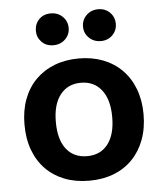

<svg xmlns="http://www.w3.org/2000/svg" viewBox="-51 -727 672 787"><g transform="rotate(-5 285.0 -333.5)"><path d="M530 -237Q530 -179 512.5 -132.5Q495 -86 463 -53Q431 -20 386 -2.5Q341 15 285 15Q229 15 184 -2.5Q139 -20 107 -52.5Q75 -85 57.5 -131.5Q40 -178 40 -237Q40 -295 57.5 -341.5Q75 -388 107.5 -420.5Q140 -453 185 -470.5Q230 -488 285 -488Q340 -488 385 -470.5Q430 -453 462.5 -420Q495 -387 512.5 -340.5Q530 -294 530 -237ZM285 -388Q231 -388 200 -348.5Q169 -309 169 -237Q169 -164 199.5 -125Q230 -86 285 -86Q340 -86 370.5 -125.5Q401 -165 401 -237Q401 -309 370 -348.5Q339 -388 285 -388ZM255 -616Q255 -589 235.5 -570Q216 -551 187 -551Q157 -551 138.5 -570Q120 -589 120 -616Q120 -644 138.5 -663Q157 -682 187 -682Q216 -682 235.5 -663Q255 -644 255 -616ZM449 -616Q449 -589 430 -570Q411 -551 382 -551Q353 -551 333.5 -570Q314 -589 314 -616Q314 -644 333.5 -663Q353 -682 382 -682Q411 -682 430 -663Q449 -644 449 -616Z"/></g></svg>

Font: Baloo Chettan 2 SemiBold
Style: Regular
Weight: 600
Designer: Maithili Shingre, Unnati Kotecha and Ek Type
Foundry: Ek Type
Version: Version 1.640;hotconv 1.0.111;makeotfexe 2.5.65597; ttfautoh